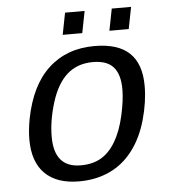

<svg xmlns="http://www.w3.org/2000/svg" viewBox="-51 -731 702 788"><g transform="rotate(-5 300.0 -337.5)"><path d="M244.1 9.8Q152.3 9.8 103.5 -38.3Q54.7 -86.4 54.7 -179.2Q54.7 -217.8 63.5 -264.6Q90.3 -400.9 165.3 -469.5Q240.2 -538.1 353.5 -538.1Q450.7 -538.1 498 -493.2Q545.4 -448.2 545.4 -357.4Q545.4 -291.5 524.9 -218.5Q504.4 -145.5 464.8 -93.8Q425.3 -42 369.1 -16.1Q313 9.8 244.1 9.8ZM453.1 -351.6Q453.1 -412.6 426.5 -442.9Q399.9 -473.1 342.3 -473.1Q277.8 -473.1 235.6 -435.5Q193.4 -397.9 170.2 -323.2Q147 -248.5 147 -182.1Q147 -55.2 255.9 -55.2Q305.2 -55.2 339.8 -75.4Q374.5 -95.7 399.7 -138.2Q424.8 -180.7 439 -243.4Q453.1 -306.2 453.1 -351.6ZM420.9 -595.2 438.5 -685.1H518.1L500.5 -595.2ZM228.5 -595.2 246.1 -685.1H326.7L309.1 -595.2Z"/></g></svg>

Font: Liberation Mono
Style: Italic
Weight: 400
Italic angle: -12°
Monospace: yes
Designer: Steve Matteson
Foundry: Ascender Corporation
Version: Version 2.1.5